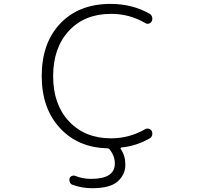

<svg xmlns="http://www.w3.org/2000/svg" viewBox="-20 -784 1040 1000"><path d="M558.6 -63.5Q653.3 -63.5 736.3 -111.3Q745.1 -116.2 755.4 -113.3Q765.6 -110.4 770.5 -101.6Q773.4 -94.7 773.4 -87.9Q773.4 -84 772.5 -80.1Q769.5 -68.4 759.8 -63.5Q690.4 -23.4 611.3 -15.6Q609.4 -14.6 608.4 -12.7Q607.4 -10.7 608.4 -8.8Q632.8 27.3 632.8 72.3Q632.8 73.2 632.8 75.2Q632.8 125 593.3 160.6Q553.7 196.3 460 196.3Q407.2 196.3 358.4 178.7Q348.6 175.8 344.2 166Q339.8 156.2 341.8 146.5Q344.7 136.7 353.5 132.8Q362.3 128.9 371.1 131.8Q410.2 147.5 452.1 147.5Q454.1 147.5 456.1 147.5Q578.1 147.5 578.1 67.4Q578.1 28.3 550.8 -5.9Q545.9 -11.7 538.1 -11.7Q386.7 -15.6 293 -116.2Q197.3 -218.8 197.3 -387.7Q197.3 -560.5 294.4 -662.1Q391.6 -763.7 555.7 -763.7Q669.9 -763.7 759.8 -711.9Q769.5 -706.1 772.5 -694.3Q773.4 -690.4 773.4 -686.5Q773.4 -679.7 770.5 -673.8Q765.6 -664.1 755.4 -661.1Q745.1 -658.2 736.3 -664.1Q654.3 -711.9 558.6 -711.9Q420.9 -711.9 338.9 -623.5Q256.8 -535.2 256.8 -387.2Q256.8 -239.3 339.8 -151.4Q422.9 -63.5 558.6 -63.5Z"/></svg>

Font: Rounded-X Mgen+ 2m light
Style: Regular
Weight: 200
Designer: [Source Han Sans]
Ryoko NISHIZUKA  (kana & ideographs); Paul D. Hunt (Latin, Greek & Cyrillic); Wenlong ZHANG  (bopomofo
Version: Version 1.059.20150602